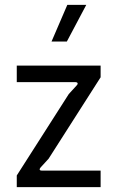

<svg xmlns="http://www.w3.org/2000/svg" viewBox="-20 -770 483 790"><path d="M49 0H394V-68H152C144 -68 139 -72 148 -82L180 -117L394 -452V-500H49V-432H291C298 -432 304 -427 295 -418L263 -383L49 -48ZM192 -599H255L335 -750H257Z"/></svg>

Font: Finlandica
Style: Regular
Weight: 400
Designer: Niklas Ekholm, Juho Hiilivirta, Jaakko Suomalainen
Foundry: Helsinki Type Studio
Version: Version 2.000;Glyphs 3.2 (3202)